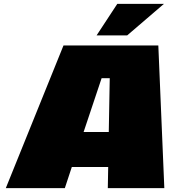

<svg xmlns="http://www.w3.org/2000/svg" viewBox="-20 -972 880 992"><path d="M479 -789 586 -952H827L637 -789ZM10 0 308 -737H798L829 0H537L539 -109H351L315 0ZM412 -290H542L547 -568H505Z"/></svg>

Font: Tomorrow ExtraBold
Style: Italic
Weight: 800
Italic angle: -10°
Designer: Tony de Marco, Monica Rizzolli
Foundry: Just in Type
Version: Version 2.002